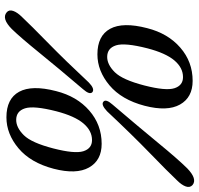

<svg xmlns="http://www.w3.org/2000/svg" viewBox="-34 -724 776 747"><g transform="rotate(90 353.5 -350.0)"><path d="M294 -712Q358.5 -712 386.2 -662.8Q414 -613.5 391 -525Q367.5 -435.5 311.5 -388.5Q255.5 -341.5 191 -341.5Q118.5 -341.5 91.5 -391Q64.5 -440.5 89 -535Q109.5 -616 164.8 -664Q220 -712 294 -712ZM312 -524Q333.5 -607.5 322.8 -641Q312 -674.5 279.5 -674.5Q243 -674.5 214.5 -640.8Q186 -607 167.5 -536Q145 -448 156 -413.8Q167 -379.5 201 -379.5Q231 -379.5 260.5 -409.2Q290 -439 312 -524ZM412.5 -379Q386.5 -354.5 375 -365Q363.5 -374.5 386.5 -400.5Q473.5 -502.5 535.8 -578.2Q598 -654 634.5 -691Q676 -731 699.5 -711.5Q710.5 -701.5 705 -685.5Q699.5 -669.5 681 -651Q646.5 -614.5 575.2 -545.5Q504 -476.5 412.5 -379ZM300 -307.5Q325 -332 338 -322Q349.5 -311.5 326.5 -285.5Q245.5 -190.5 185.5 -116.5Q125.5 -42.5 92.5 -8.5Q51.5 32 27.5 11.5Q16.5 2.5 22 -13.8Q27.5 -30 46 -48.5Q78 -82.5 146.8 -149.8Q215.5 -217 300 -307.5ZM539 -358Q603.5 -358 631.2 -308.8Q659 -259.5 636 -171Q612.5 -81.5 556.5 -34.5Q500.5 12.5 436 12.5Q363.5 12.5 336.5 -37Q309.5 -86.5 334 -181Q354.5 -262 409.8 -310Q465 -358 539 -358ZM557 -170Q578.5 -253.5 567.8 -287Q557 -320.5 524.5 -320.5Q488 -320.5 459.5 -286.8Q431 -253 412.5 -182Q390 -94 401 -59.8Q412 -25.5 446 -25.5Q476 -25.5 505.5 -55.2Q535 -85 557 -170Z"/></g></svg>

Font: Fraunces 144pt S100
Style: Italic
Weight: 400
Italic angle: -16°
Version: Version 1.000; ttfautohint (v1.8.3)